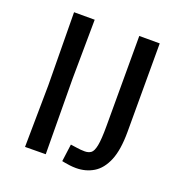

<svg xmlns="http://www.w3.org/2000/svg" viewBox="-128 -810 890 935"><g transform="rotate(20 317.0 -342.0)"><path d="M98 1 102 -320 98 -697H205L202 -389L205 0ZM366 13Q349 13 334 11Q319 9 307.5 7Q296 5 292 4L304 -86Q314 -85 335.5 -81.5Q357 -78 378 -78Q397 -78 410 -87Q423 -96 429.5 -128.5Q436 -161 436 -230V-697H542V-239Q542 -145 519 -90Q496 -35 456 -11Q416 13 366 13Z"/></g></svg>

Font: Ruda SemiBold
Style: Regular
Weight: 600
Designer: Mariela Monsalve and Angelina Sanchez
Foundry: Mariela Monsalve and Angelina Sanchez
Version: Version 2.001